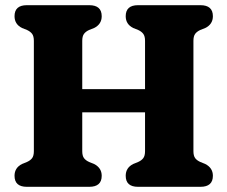

<svg xmlns="http://www.w3.org/2000/svg" viewBox="-20 -720 876 740"><path d="M297 -137.5Q297 -119.5 303.8 -110.5Q310.5 -101.5 324 -95.5L342.5 -88Q372 -73 372 -42.5Q372 0 324 0H83.5Q36 0 36 -42.5Q36 -73.5 65 -88L83.5 -95.5Q97 -101.5 103.8 -110.5Q110.5 -119.5 110.5 -137.5V-562.5Q110.5 -580.5 103.8 -589.5Q97 -598.5 84 -604.5L65 -612Q36 -626.5 36 -657.5Q36 -700 83.5 -700H324Q372 -700 372 -657.5Q372 -626.5 342.5 -612L323.5 -604.5Q310.5 -598.5 303.8 -589.5Q297 -580.5 297 -562.5V-376.5H539V-562.5Q539 -580.5 532.2 -589.5Q525.5 -598.5 512.5 -604.5L493.5 -612Q464.5 -626.5 464.5 -657.5Q464.5 -700 512 -700H752.5Q800.5 -700 800.5 -657.5Q800.5 -626.5 771 -612L752 -604.5Q739 -598.5 732.2 -589.5Q725.5 -580.5 725.5 -562.5V-137.5Q725.5 -119.5 732.2 -110.5Q739 -101.5 752.5 -95.5L771 -88Q800.5 -73 800.5 -42.5Q800.5 0 752.5 0H512Q464.5 0 464.5 -42.5Q464.5 -73.5 493.5 -88L512 -95.5Q525.5 -101.5 532.2 -110.5Q539 -119.5 539 -137.5V-287H297Z"/></svg>

Font: Fraunces 72pt SuperSoft
Style: Bold
Weight: 700
Version: Version 1.000;[0bf87f6ff]